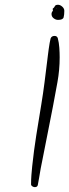

<svg xmlns="http://www.w3.org/2000/svg" viewBox="-20 -769 290 806"><path d="M250 -723.6Q250 -707 247.1 -696.3Q244.1 -685.5 223.6 -685.5Q213.9 -685.5 205.1 -692.4Q196.3 -699.2 196.3 -710Q196.3 -717.8 202.1 -723.6V-724.6Q201.2 -727.5 201.2 -732.4Q208 -737.3 210.4 -743.2Q212.9 -749 223.6 -749Q232.4 -749 241.2 -741.2Q250 -733.4 250 -723.6ZM230.5 -528.3Q230.5 -475.6 221.2 -424.3Q211.9 -373 202.1 -321.3Q191.4 -265.6 180.2 -210Q168.9 -154.3 158.2 -98.6Q154.3 -80.1 150.9 -62Q147.5 -43.9 144.5 -24.4Q142.6 -16.6 141.6 -8.3Q140.6 0 138.7 7.8Q136.7 16.6 126 16.6Q121.1 16.6 115.7 13.2Q110.4 9.8 110.4 4.9Q110.4 -14.6 111.8 -33.7Q113.3 -52.7 115.2 -71.3Q122.1 -136.7 132.3 -201.2Q142.6 -265.6 153.3 -330.1Q161.1 -377 167 -423.8Q172.9 -470.7 178.7 -517.6Q179.7 -525.4 181.2 -538.1Q182.6 -550.8 184.6 -564Q186.5 -577.1 188.5 -588.9Q190.4 -600.6 192.4 -607.4Q196.3 -618.2 209 -618.2Q219.7 -618.2 222.7 -608.4Q227.5 -589.8 229 -568.8Q230.5 -547.9 230.5 -528.3ZM217.8 -734.4 216.8 -736.3V-733.4Q217.8 -733.4 217.8 -734.4Z"/></svg>

Font: Calligraffitti
Style: Regular
Weight: 400
Designer: Dathan Boardman
Foundry: Open Window
Version: Version 1.001